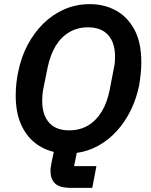

<svg xmlns="http://www.w3.org/2000/svg" viewBox="-20 -730 730 928"><path d="M446 73 426 178H322Q268 178 246 156.5Q224 135 224 96Q224 85 226 74Q228 63 230 51L240 4Q188 -8 146.5 -41.5Q105 -75 80.5 -131.5Q56 -188 56 -268Q56 -298 59 -326.5Q62 -355 68 -383Q82 -453 113 -512Q144 -571 189 -615.5Q234 -660 291 -685Q348 -710 415 -710Q483 -710 539 -680Q595 -650 629 -588Q663 -526 663 -430Q663 -401 660 -372Q657 -343 652 -315Q639 -252 612 -197Q585 -142 546 -98.5Q507 -55 457.5 -27Q408 1 351 9L338 73ZM405 -598Q355 -598 315 -574.5Q275 -551 249 -508Q223 -465 210 -403L189 -299Q186 -283 185 -269Q184 -255 184 -242Q184 -175 217 -137.5Q250 -100 314 -100Q366 -100 405.5 -123.5Q445 -147 471.5 -190.5Q498 -234 510 -295L530 -399Q534 -415 535 -429.5Q536 -444 536 -456Q536 -524 502.5 -561Q469 -598 405 -598Z"/></svg>

Font: IBM Plex Sans SemiBold
Style: Italic
Weight: 600
Italic angle: -11.31°
Designer: Mike Abbink, Paul van der Laan, Pieter van Rosmalen
Foundry: Bold Monday
Version: Version 3.201